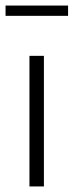

<svg xmlns="http://www.w3.org/2000/svg" viewBox="-26 -671 265 691"><path d="M80 0V-470H132V0ZM219 -651V-614H-6V-651Z"/></svg>

Font: Mukta Mahee ExtraLight
Style: Regular
Weight: 275
Designer: Shuchita Grover, Noopur Datye, Girish Dalvi, Yashodeep Gholap
Foundry: Ek Type
Version: Version 2.538;PS 1.000;hotconv 16.6.51;makeotf.lib2.5.65220;